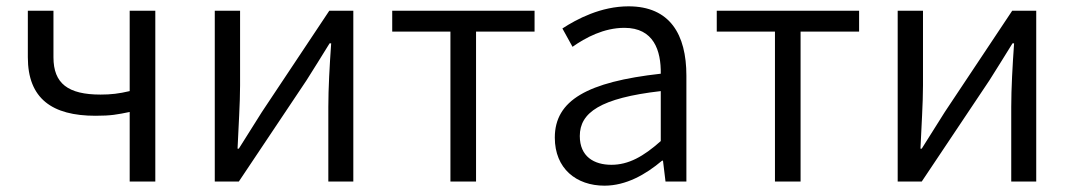

<svg xmlns="http://www.w3.org/2000/svg" viewBox="-20 -574 3390 607"><path d="M390 0H471V-540H390V-286C356 -278 331 -275 298 -275C195 -275 149 -310 149 -393V-540H68V-393C68 -262 145 -208 282 -208C331 -208 351 -212 390 -220Z M659 0H735L949 -320C970 -353 1001 -403 1022 -437H1027C1022 -366 1018 -294 1018 -236V0H1097V-540H1021L808 -220C787 -187 756 -137 735 -104H731C734 -174 739 -247 739 -304V-540H659Z M1404 0H1485V-474H1670V-540H1220V-474H1404Z M1891 13C1959 13 2021 -22 2073 -66H2076L2084 0H2150V-335C2150 -465 2098 -554 1967 -554C1880 -554 1804 -514 1758 -484L1790 -426C1831 -455 1889 -486 1954 -486C2047 -486 2070 -414 2069 -341C1837 -315 1734 -257 1734 -139C1734 -41 1802 13 1891 13ZM1913 -53C1858 -53 1813 -79 1813 -144C1813 -218 1878 -264 2069 -286V-128C2014 -79 1967 -53 1913 -53Z M2430 0H2511V-474H2696V-540H2246V-474H2430Z M2818 0H2894L3108 -320C3129 -353 3160 -403 3181 -437H3186C3181 -366 3177 -294 3177 -236V0H3256V-540H3180L2967 -220C2946 -187 2915 -137 2894 -104H2890C2893 -174 2898 -247 2898 -304V-540H2818Z"/></svg>

Font: Noto Sans CJK SC DemiLight
Style: Regular
Weight: 350
Designer: Ryoko NISHIZUKA 西塚涼子 (kana, bopomofo & ideographs); Paul D. Hunt (Latin, Greek & Cyrillic); Sandoll Communications 산돌커뮤니
Foundry: Adobe
Version: Version 2.004;hotconv 1.0.118;makeotfexe 2.5.65603